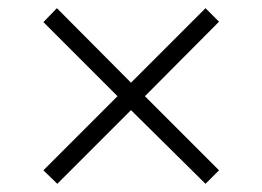

<svg xmlns="http://www.w3.org/2000/svg" viewBox="-20 -588 640 469"><path d="M120 -139 86 -172 267 -353 86 -534 119 -568 300 -386 482 -568 515 -535 334 -353 515 -172 482 -139 300 -319Z"/></svg>

Font: Noto Sans Mono Light
Style: Regular
Weight: 300
Designer: Monotype Design Team
Foundry: Monotype Imaging Inc.
Version: Version 2.014; ttfautohint (v1.8.4.7-5d5b)